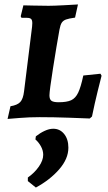

<svg xmlns="http://www.w3.org/2000/svg" viewBox="-20 -526 486 862"><path d="M14 8 27 -49Q58 -54 71 -68Q84 -82 88 -116L124 -406Q125 -412 125 -422Q125 -436 119.5 -441Q114 -446 100 -446H77Q76 -447 75 -448.5Q74 -450 73 -453L85 -502Q112 -502 130 -501L198 -500Q221 -500 267.5 -502.5Q314 -505 330 -506L317 -447Q289 -443 276.5 -438.5Q264 -434 257.5 -424.5Q251 -415 247 -393Q234 -321 218 -219.5Q202 -118 202 -98Q202 -80 211 -73.5Q220 -67 243 -67Q280 -67 299.5 -76Q319 -85 331 -110Q343 -135 354 -187L431 -195Q432 -192 436 -186Q432 -171 418.5 -116.5Q405 -62 393 -3L383 6Q362 5 291 2.5Q220 0 158 0Q112 0 69 3.5Q26 7 14 8ZM219 52Q249 52 268 75.5Q287 99 287 137Q287 187 245.5 234.5Q204 282 141 316L105 287V271Q135 250 154.5 222Q174 194 174 169Q174 150 164 131.5Q154 113 139 100L141 86Q160 71 180.5 61.5Q201 52 219 52Z"/></svg>

Font: Alegreya SC
Style: Bold Italic
Weight: 700
Italic angle: -7°
Designer: Juan Pablo del Peral
Foundry: Huerta Tipografica
Version: Version 2.007; ttfautohint (v1.6)